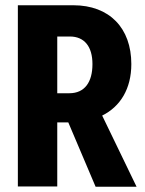

<svg xmlns="http://www.w3.org/2000/svg" viewBox="-20 -710 551 731"><path d="M500 1 369 -270C438 -304 480 -372 480 -466C480 -603 397 -690 259 -690H48V0H198V-244H240L344 1ZM198 -571H246C301 -571 332 -533 332 -466C332 -398 303 -355 244 -355H198Z"/></svg>

Font: Decalotype
Style: Bold
Weight: 700
Designer: Alfredo Marco Pradil
Foundry: Alfredo Marco Pradil
Version: Version 1.0